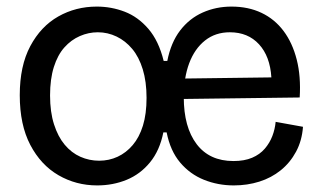

<svg xmlns="http://www.w3.org/2000/svg" viewBox="-20 -550 972 583"><path d="M275 13Q211 13 157.5 -18Q104 -49 72 -110Q40 -171 40 -261Q40 -350 72 -410Q104 -470 157 -500Q210 -530 274 -530Q318 -530 358.5 -514.5Q399 -499 430.5 -462.5Q462 -426 477 -365H488Q499 -421 527 -457.5Q555 -494 595.5 -512Q636 -530 683 -530Q734 -530 774 -511Q814 -492 841 -456Q868 -420 881 -369Q894 -318 890 -254L497 -249V-311L804 -315Q800 -379 766.5 -415.5Q733 -452 678 -452Q634 -452 602.5 -427Q571 -402 554.5 -358Q538 -314 538 -255Q538 -164 577 -112.5Q616 -61 689 -61Q722 -61 745.5 -71Q769 -81 784 -98.5Q799 -116 807 -137Q815 -158 817 -180L900 -165Q897 -123 879 -89.5Q861 -56 832.5 -33Q804 -10 767.5 1.5Q731 13 690 13Q642 13 599.5 -4Q557 -21 527 -56.5Q497 -92 486 -148H476Q465 -93 435.5 -57Q406 -21 364.5 -4Q323 13 275 13ZM281 -62Q311 -62 337 -74Q363 -86 383 -109.5Q403 -133 414 -168.5Q425 -204 425 -253Q425 -302 413.5 -339.5Q402 -377 381.5 -401.5Q361 -426 334 -439Q307 -452 277 -452Q249 -452 222.5 -440.5Q196 -429 175.5 -406Q155 -383 143.5 -346.5Q132 -310 132 -260Q132 -210 144 -172.5Q156 -135 176.5 -110.5Q197 -86 224 -74Q251 -62 281 -62Z"/></svg>

Font: Bricolage Grotesque 60pt
Style: Regular
Weight: 400
Version: Version 1.001;gftools[0.9.33.dev8+g029e19f]